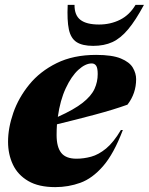

<svg xmlns="http://www.w3.org/2000/svg" viewBox="-20 -752 610 787"><path d="M483.5 -219Q446.5 -121.5 402.5 -71Q358.5 -20.5 309.5 -2.8Q260.5 15 206.5 15Q138.5 15 95.8 -10Q53 -35 33 -77.2Q13 -119.5 13 -171Q13 -227.5 34.5 -289.5Q56 -351.5 100 -405.5Q144 -459.5 212.2 -493.2Q280.5 -527 374 -527Q440 -527 475.5 -512.2Q511 -497.5 524.5 -474.5Q538 -451.5 538 -427.5Q538 -369 502.5 -323Q447.5 -303 368.8 -282Q290 -261 213.5 -242.5Q212 -221 212 -198.5Q212 -149.5 231 -125.5Q250 -101.5 293.5 -101.5Q323.5 -101.5 353.8 -109.8Q384 -118 414.8 -143.2Q445.5 -168.5 475.5 -219ZM356 -492Q330 -492 301.2 -465.8Q272.5 -439.5 249.5 -390.2Q226.5 -341 217 -273Q284 -303 319.2 -331Q354.5 -359 367.5 -387.8Q380.5 -416.5 380.5 -448.5Q380.5 -473.5 374 -482.8Q367.5 -492 356 -492ZM386 -651.5Q433 -651.5 472 -671Q511 -690.5 535.5 -732H570Q536 -668.5 505.2 -631.8Q474.5 -595 440.8 -579.5Q407 -564 362 -564Q317.5 -564 293.8 -579.5Q270 -595 262.2 -631.8Q254.5 -668.5 257.5 -732H285.5Q285 -689.5 309.8 -670.5Q334.5 -651.5 386 -651.5Z"/></svg>

Font: Newsreader 72pt ExtraBold
Style: Italic
Weight: 800
Italic angle: -17°
Designer: Hugues Gentile
Foundry: Production Type
Version: Version 1.003; ttfautohint (v1.8.3)